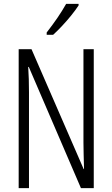

<svg xmlns="http://www.w3.org/2000/svg" viewBox="-20 -967 577 987"><path d="M462 0H396L128 -623H125Q127 -592 128 -560.5Q129 -529 129 -493V0H76V-714H142L410 -98H412Q411 -137 410 -172.5Q409 -208 409 -234V-714H462ZM384 -939Q369 -916 346 -887.5Q323 -859 298 -832.5Q273 -806 253 -788H220V-800Q251 -840 275 -875Q299 -910 320 -947H384Z"/></svg>

Font: Noto Sans Khmer ExtraCondensed Light
Style: Regular
Weight: 300
Width: 2
Designer: Danh Hong and the Monotype Design Team
Foundry: Monotype Imaging Inc.
Version: Version 2.004; ttfautohint (v1.8.4.7-5d5b)